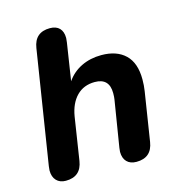

<svg xmlns="http://www.w3.org/2000/svg" viewBox="-103 -769 814 869"><g transform="rotate(-15 304.0 -335.0)"><path d="M40 -56Q41 -66 42 -76L126 -607Q137 -678 208 -678Q237 -678 252.5 -662Q268 -646 268 -616Q267 -606 266 -596L239 -421Q265 -459 307 -479.5Q349 -500 401 -500Q473 -500 513 -461.5Q553 -423 553 -346Q553 -317 549 -292L513 -63Q502 8 431 8Q402 8 386 -8.5Q370 -25 370 -55Q370 -60 372 -74L407 -290Q409 -301 409 -320Q409 -390 341 -390Q289 -390 256 -356.5Q223 -323 213 -263L182 -63Q171 8 100 8Q72 8 56 -9Q40 -26 40 -56Z"/></g></svg>

Font: SN Pro Bold
Style: Bold Italic
Weight: 700
Italic angle: -9°
Designer: Tobias Whetton
Foundry: Supernotes
Version: Version 1.003